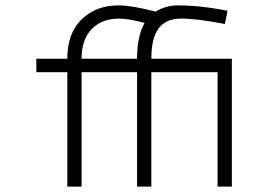

<svg xmlns="http://www.w3.org/2000/svg" viewBox="-20 -693 1040 713"><path d="M815 -604Q711 -624 653.5 -624Q596 -624 569 -587.5Q542 -551 542 -475H841V0H788V-425H542V0H489V-425H283V0H230V-425H115V-475H230Q230 -570 283.5 -621.5Q337 -673 420 -673Q469 -673 558 -650Q596 -673 640 -673Q716 -673 798 -658L825 -653ZM422 -624Q359 -624 321 -585.5Q283 -547 283 -475H489Q489 -559 517 -608Q455 -624 422 -624Z"/></svg>

Font: Lekton
Style: Regular
Weight: 400
Designer: Paolo Mazzetti, Luciano Perondi, Raffaele Flato, Elena Papassissa, Emilio Macchia, Michela Povoleri, Tobias Seemiller, R
Version: Version 34.000